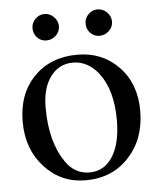

<svg xmlns="http://www.w3.org/2000/svg" viewBox="-48 -664 597 717"><g transform="rotate(-5 250.0 -306.0)"><path d="M343 -523Q323 -523 309 -537.5Q295 -552 295 -573Q295 -593 309.5 -607.5Q324 -622 344 -622Q364 -622 379 -607Q394 -592 394 -572Q394 -552 379 -537.5Q364 -523 343 -523ZM144 -523Q124 -523 110 -537.5Q96 -552 96 -573Q96 -593 110.5 -607.5Q125 -622 145 -622Q165 -622 180 -607Q195 -592 195 -572Q195 -552 180 -537.5Q165 -523 144 -523ZM470 -231Q470 -126 407.5 -58Q345 10 245 10Q153 10 91 -57.5Q29 -125 29 -228Q29 -332 91 -396Q153 -460 254 -460Q347 -460 408.5 -396.5Q470 -333 470 -231ZM380 -204Q380 -318 330 -382Q290 -432 235 -432Q183 -432 151 -389.5Q119 -347 119 -273Q119 -145 172 -68Q206 -18 262 -18Q317 -18 348.5 -67.5Q380 -117 380 -204Z"/></g></svg>

Font: STIX
Style: Regular
Weight: 400
Designer: MicroPress Inc., with final additions and corrections provided by Coen Hoffman, Elsevier (retired)
Version: Version 1.1.1